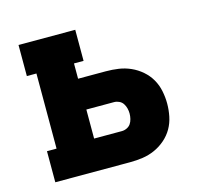

<svg xmlns="http://www.w3.org/2000/svg" viewBox="-83 -623 766 716"><g transform="rotate(-15 300.0 -265.0)"><path d="M46 0V-120H83V-410H46V-530H265V-410H228V-351H335Q360 -351 384 -347.5Q408 -344 430.5 -334Q453 -324 472 -307.5Q491 -291 503 -270Q515 -249 520 -224.5Q525 -200 525 -176Q525 -151 520 -126.5Q515 -102 503 -81Q491 -60 472 -43.5Q453 -27 430.5 -17Q408 -7 384 -3.5Q360 0 335 0ZM228 -120H335Q345 -120 354.5 -124.5Q364 -129 369.5 -137Q375 -145 377.5 -155.5Q380 -166 380 -176Q380 -186 377.5 -196Q375 -206 369.5 -214.5Q364 -223 354.5 -227.5Q345 -232 335 -232H228Z"/></g></svg>

Font: Iosevka Curly Slab HvEx
Style: Regular
Weight: 900
Width: 7
Monospace: yes
Designer: Belleve Invis
Foundry: Belleve Invis
Version: Version 11.1.0; ttfautohint (v1.8.3)